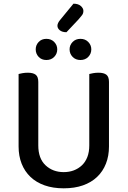

<svg xmlns="http://www.w3.org/2000/svg" viewBox="-20 -1009 693 1043"><path d="M572 -213Q572 -162 555.5 -120Q539 -78 507.5 -48Q476 -18 430.5 -2Q385 14 326 14Q268 14 222.5 -2Q177 -18 145.5 -48Q114 -78 97.5 -120Q81 -162 81 -213V-607Q88 -609 102 -611.5Q116 -614 131 -614Q160 -614 174 -603Q188 -592 188 -564V-219Q188 -148 227.5 -111Q267 -74 326 -74Q356 -74 381 -83.5Q406 -93 425 -111Q444 -129 454.5 -156Q465 -183 465 -219V-607Q472 -609 486 -611.5Q500 -614 515 -614Q544 -614 558 -603Q572 -592 572 -564ZM291 -741Q291 -717 274.5 -700Q258 -683 232 -683Q206 -683 190 -700Q174 -717 174 -741Q174 -764 190 -781Q206 -798 232 -798Q258 -798 274.5 -781Q291 -764 291 -741ZM476 -741Q476 -717 459.5 -700Q443 -683 417 -683Q391 -683 374.5 -700Q358 -717 358 -741Q358 -764 374.5 -781Q391 -798 417 -798Q443 -798 459.5 -781Q476 -764 476 -741ZM379 -989Q405 -989 419 -976.5Q433 -964 433 -950Q433 -936 425.5 -926.5Q418 -917 406 -903L341 -834Q318 -834 305 -844.5Q292 -855 292 -869Q292 -883 306 -900Z"/></svg>

Font: Baloo Tammudu 2 Medium
Style: Regular
Weight: 500
Designer: Maithili Shingre, Omkar Shende and Ek Type
Foundry: Ek Type
Version: Version 1.640;hotconv 1.0.111;makeotfexe 2.5.65597; ttfautoh